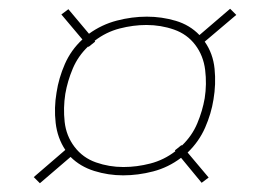

<svg xmlns="http://www.w3.org/2000/svg" viewBox="-20 -559 616 438"><path d="M71 -141 141 -201Q163 -179 195 -169Q227 -159 261 -159Q295 -159 329.5 -168Q364 -177 393 -199L440 -142L456 -154L408 -211Q434 -236 448 -268Q462 -300 467 -332Q473 -367 469.5 -402Q466 -437 447 -464L519 -525L505 -539L435 -479Q413 -502 381 -511.5Q349 -521 315 -521Q281 -521 246.5 -512Q212 -503 183 -482L136 -538L120 -526L168 -469Q142 -445 128 -413Q114 -381 109 -348Q103 -313 107 -278.5Q111 -244 129 -217L57 -155ZM261 -178Q229 -178 199 -188.5Q169 -199 150 -224Q131 -249 127.5 -281Q124 -313 129 -345Q134 -374 146 -402.5Q158 -431 181 -453L182 -452L197 -464L196 -466Q222 -486 253 -494Q284 -502 314 -502Q347 -502 377 -491.5Q407 -481 425.5 -456.5Q444 -432 448 -399.5Q452 -367 447 -335Q442 -306 430 -277.5Q418 -249 395 -227L394 -228L379 -216L380 -214Q354 -194 323 -186Q292 -178 262 -178Z"/></svg>

Font: Iosevka Sparkle Thin Oblique
Style: Regular
Weight: 100
Italic angle: -9°
Designer: Belleve Invis
Foundry: Belleve Invis
Version: Version 4.5.0; ttfautohint (v1.8.3)